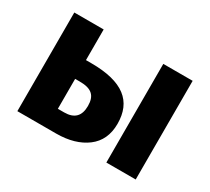

<svg xmlns="http://www.w3.org/2000/svg" viewBox="-109 -713 979 895"><g transform="rotate(30 380.5 -265.5)"><path d="M220 -366V-531H62V0H271C338 0 393 -16 434 -47C475 -78 496 -123 496 -182C496 -303 420 -366 248 -366ZM541 0H699V-531H541ZM220 -104V-265H245C310 -265 335 -240 335 -185C335 -131 308 -104 254 -104Z"/></g></svg>

Font: Fira Sans
Style: Bold
Weight: 700
Designer: Carrois Corporate & Edenspiekermann AG
Foundry: Carrois Corporate GbR & Edenspiekermann AG
Version: Version 4.203